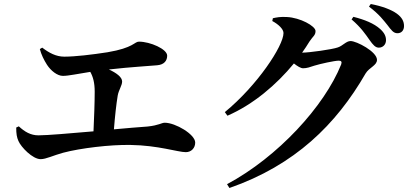

<svg xmlns="http://www.w3.org/2000/svg" viewBox="-20 -867 2040 959"><path d="M179 -622C186 -595 199 -568 215 -543C234 -514 266 -488 294 -488C323 -488 366 -498 431 -508C445 -483 453 -453 453 -409C453 -356 450 -275 447 -211C330 -201 217 -191 172 -191C133 -191 103 -209 74 -236L61 -230C61 -198 64 -181 72 -163C85 -132 143 -72 183 -72C210 -72 247 -91 295 -104C381 -127 531 -145 632 -143C770 -141 869 -107 908 -107C936 -107 955 -128 955 -155C955 -196 856 -254 803 -254C787 -254 774 -241 717 -235C674 -232 614 -227 549 -221C554 -285 561 -348 568 -390C573 -418 590 -440 590 -460C590 -482 561 -503 524 -520C638 -533 726 -537 765 -541C801 -544 815 -565 815 -589C815 -622 730 -659 674 -659C651 -659 648 -628 517 -606C440 -594 355 -584 301 -584C260 -584 225 -603 191 -629Z M1489 -604C1502 -623 1515 -641 1526 -660C1543 -686 1556 -690 1556 -712C1556 -737 1479 -779 1413 -782C1380 -784 1362 -780 1343 -776L1340 -762C1372 -745 1396 -721 1396 -702C1396 -638 1265 -440 1103 -307L1116 -289C1245 -345 1361 -444 1448 -550C1466 -536 1482 -526 1494 -526C1513 -526 1529 -532 1550 -539C1579 -548 1651 -564 1672 -564C1684 -564 1689 -559 1684 -545C1600 -336 1368 -83 1114 53L1126 72C1453 -42 1659 -245 1806 -500C1824 -530 1863 -540 1863 -568C1863 -609 1761 -662 1731 -662C1709 -662 1692 -638 1667 -630C1639 -620 1524 -604 1489 -604ZM1736 -770C1783 -730 1807 -694 1826 -667C1843 -643 1855 -629 1872 -629C1893 -629 1908 -645 1908 -666C1908 -685 1901 -702 1879 -722C1848 -750 1801 -769 1745 -783ZM1823 -834C1876 -794 1896 -765 1915 -742C1934 -717 1945 -701 1965 -701C1985 -701 1998 -715 1998 -737C1998 -760 1988 -780 1962 -799C1934 -819 1889 -836 1832 -847Z"/></svg>

Font: Source Han Serif
Style: Bold
Weight: 700
Designer: Ryoko NISHIZUKA 西塚涼子 (kana & ideographs); Frank Grießhammer (Latin, Greek & Cyrillic); Wenlong ZHANG 张文龙 (bopomofo); San
Foundry: Adobe Systems Incorporated
Version: Version 1.001;PS 1.001;hotconv 16.6.54;makeotf.lib2.5.65590